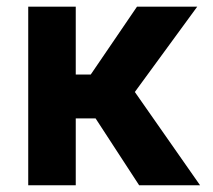

<svg xmlns="http://www.w3.org/2000/svg" viewBox="-20 -548 631 568"><path d="M391.6 0 262.7 -197.8H204.1V0H63.5V-528.3H204.1V-327.6H248.5L385.3 -528.3H563.5L378.9 -275.9L571.8 0Z"/></svg>

Font: Vazirmatn RD UI FD
Style: Bold
Weight: 700
Designer: Saber Rastikerdar
Foundry: Saber Rastikerdar
Version: Version 33.003